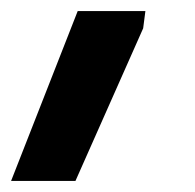

<svg xmlns="http://www.w3.org/2000/svg" viewBox="-96 -168 351 346"><path d="M166 -148H44L-76 158H40L162 -117Z"/></svg>

Font: Nacelle SemiBold
Style: Italic
Weight: 600
Italic angle: -12°
Designer: Sora Sagano
Foundry: Sora Sagano
Version: Version 1.000;FEAKit 1.0